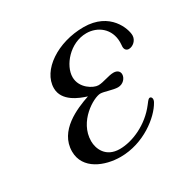

<svg xmlns="http://www.w3.org/2000/svg" viewBox="-111 -548 658 664"><g transform="rotate(-30 217.5 -215.5)"><path d="M53 -89C53 -18 127 11 190 11C282 11 358 -49 383 -94C391 -107 385 -118 377 -116C371 -114 365 -104 360 -98C318 -43 252 -14 201 -14C145 -14 128 -57 128 -87C128 -166 211 -214 238 -214C252 -214 283 -202 302 -202C323 -202 337 -219 337 -234C337 -246 328 -254 313 -254C293 -254 267 -242 247 -242C227 -242 183 -267 183 -311C183 -357 234 -419 300 -419C345 -419 386 -388 386 -334C386 -325 385 -320 385 -316C385 -303 393 -298 401 -298C417 -298 435 -313 435 -333C435 -358 408 -442 302 -442C199 -442 108 -382 108 -310C108 -258 167 -236 196 -227C143 -209 53 -172 53 -89Z"/></g></svg>

Font: CMU Serif
Style: Italic
Weight: 500
Italic angle: -14.04°
Version: Version 0.7.0